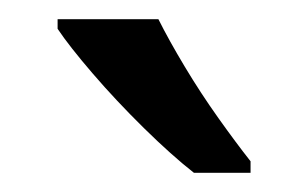

<svg xmlns="http://www.w3.org/2000/svg" viewBox="-20 -786 321 200"><path d="M145 -766Q156 -744 172.5 -716.5Q189 -689 207.5 -663Q226 -637 241 -618V-606H182Q159 -624 130 -652.5Q101 -681 76.5 -709.5Q52 -738 40 -756V-766Z"/></svg>

Font: Go Noto Current
Style: Regular
Weight: 400
Designer: Monotype Design Team
Foundry: Monotype Imaging Inc.
Version: Version 2.007; ttfautohint (v1.8) -l 8 -r 50 -G 200 -x 14 -D